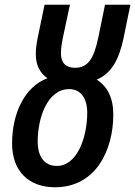

<svg xmlns="http://www.w3.org/2000/svg" viewBox="-20 -780 570 810"><path d="M212 10C386 10 458 -149 458 -297C458 -367 433 -416 388 -444C449 -470 481 -525 501 -618L530 -760H423L395 -623C376 -532 351 -494 296 -494C257 -494 237 -516 237 -555C237 -578 241 -600 247 -629L275 -760H168L142 -635C135 -603 131 -577 131 -552C131 -503 150 -471 180 -450C84 -414 31 -302 31 -175C31 -59 100 10 212 10ZM220 -80C166 -80 139 -121 139 -183C139 -281 179 -404 272 -404C320 -404 348 -366 348 -305C348 -201 306 -80 220 -80Z"/></svg>

Font: Noto Sans Display SemiCondensed Medium
Style: Italic
Weight: 500
Width: 4
Italic angle: -12°
Designer: Monotype Design Team
Foundry: Monotype Imaging Inc.
Version: Version 1.900